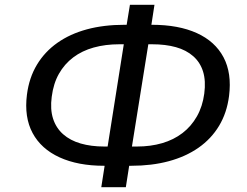

<svg xmlns="http://www.w3.org/2000/svg" viewBox="-20 -754 1028 798"><path d="M401 24 418 -85 442 -65H412Q304 -65 227.5 -100Q151 -135 115.5 -201Q80 -267 92 -361Q101 -431 133.5 -485Q166 -539 218.5 -576Q271 -613 341 -632Q411 -651 498 -651H533L503 -630L520 -734H622L606 -630L581 -651H611Q722 -651 798 -616.5Q874 -582 909 -516Q944 -450 932 -355Q923 -285 890.5 -231Q858 -177 805 -140Q752 -103 681.5 -84Q611 -65 526 -65H490L520 -85L503 24ZM424 -124 498 -592 519 -570H476Q418 -570 369.5 -556.5Q321 -543 284.5 -515.5Q248 -488 225 -447.5Q202 -407 195 -352Q188 -300 200.5 -261Q213 -222 242.5 -196Q272 -170 315.5 -157.5Q359 -145 413 -145H453ZM525 -124 505 -145H549Q606 -145 654 -159Q702 -173 738.5 -201Q775 -229 798.5 -270.5Q822 -312 829 -365Q836 -418 824 -456.5Q812 -495 783 -520.5Q754 -546 711 -558Q668 -570 612 -570H572L600 -592Z"/></svg>

Font: Nunito Sans 10pt SemiExpanded Medium
Style: Italic
Weight: 500
Width: 6
Italic angle: -9°
Designer: Vernon Adams
Foundry: Vernon Adams
Version: Version 3.101;gftools[0.9.27]